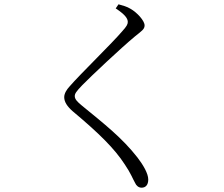

<svg xmlns="http://www.w3.org/2000/svg" viewBox="-20 -812 1040 891"><path d="M517 -773C561 -744 573 -726 573 -710C573 -699 567 -689 549 -669C501 -612 353 -469 303 -411C289 -396 278 -378 278 -361C278 -339 292 -318 317 -296C440 -193 511 -123 559 -49C587 -8 596 18 607 37C612 49 623 59 637 59C656 59 668 46 668 21C668 -7 644 -47 618 -81C547 -172 465 -236 360 -322C338 -340 327 -352 327 -366C327 -377 333 -387 362 -417C403 -459 539 -587 605 -642C637 -668 651 -676 651 -694C651 -716 616 -754 586 -771C568 -782 551 -786 530 -792Z"/></svg>

Font: Noto Serif SC Light
Style: Regular
Weight: 300
Designer: Ryoko NISHIZUKA 西塚涼子 (kana & ideographs); Frank Grießhammer (Latin, Greek & Cyrillic); Wenlong ZHANG 张文龙 (bopomofo); San
Foundry: Adobe
Version: Version 2.001;hotconv 1.1.0;makeotfexe 2.6.0